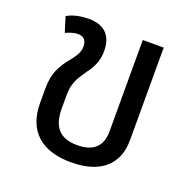

<svg xmlns="http://www.w3.org/2000/svg" viewBox="-106 -656 758 768"><g transform="rotate(20 273.5 -272.0)"><path d="M274 10C400 10 466 -51 466 -154V-548H377V-159C377 -94 341 -63 274 -63C217 -63 166 -85 166 -178V-237C166 -286 182 -312 205 -345C227 -375 247 -404 247 -453C247 -512 219 -554 145 -554C118 -554 78 -548 54 -532L74 -468C91 -476 110 -482 126 -482C147 -482 163 -471 163 -443C163 -411 144 -392 121 -362C100 -334 77 -299 77 -233V-172C77 -51 149 10 274 10Z"/></g></svg>

Font: Noto Sans Thai
Style: Regular
Weight: 400
Designer: Monotype Design Team
Foundry: Monotype Imaging Inc.
Version: Version 1.901